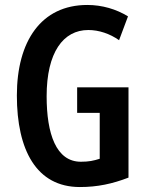

<svg xmlns="http://www.w3.org/2000/svg" viewBox="-20 -744 596 774"><path d="M291 -392V-289H382V-104C357 -96 338 -92 306 -92C206 -92 168 -205 168 -356C168 -533 235 -623 336 -623C379 -623 423 -608 460 -582L496 -678C449 -707 392 -724 332 -724C146 -724 48 -578 48 -359C48 -139 127 10 302 10C373 10 433 -3 498 -28V-392Z"/></svg>

Font: Noto Sans Gujarati ExtraCondensed SemiBold
Style: Regular
Weight: 600
Width: 2
Designer: Jelle Bosma - Monotype Design Team, Universal Thirst
Foundry: Monotype Imaging Inc.
Version: Version 2.106